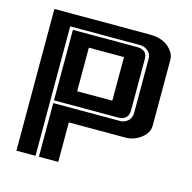

<svg xmlns="http://www.w3.org/2000/svg" viewBox="-91 -682 772 773"><g transform="rotate(15 295.0 -295.5)"><path d="M363.8 -476.1H217.3V-294.4H363.8ZM404.3 -528.8Q426.8 -528.8 438 -517.1Q446.8 -508.3 446.8 -487.3V-275.9Q446.8 -256.3 436.5 -246.6Q425.3 -234.9 405.8 -234.9H136.7V-528.8ZM443.4 -590.8Q510.3 -589.8 538.6 -543.5Q546.9 -529.3 546.9 -513.7V-239.7Q546.9 -209 517.1 -186.5Q487.8 -164.6 454.1 -164.6H217.3V0H136.7V-223.6H415.5Q433.6 -223.6 447.8 -236.3Q461.4 -249.5 461.4 -269.5V-493.7Q461.4 -513.2 451.2 -523.4Q435.1 -539.6 414.1 -539.6H122.6V0H43V-590.8Z"/></g></svg>

Font: Ebtekar Inline 2
Style: Inline-2
Weight: 500
Designer: Arman Khorramak
Foundry: Arman Khorramak
Version: Version 2.000